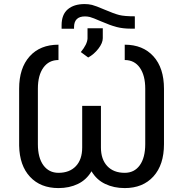

<svg xmlns="http://www.w3.org/2000/svg" viewBox="-20 -935 915 965"><path d="M606.9 -710.4Q698.2 -710.4 751.2 -651.9Q804.2 -593.3 804.2 -488.8V-210.4Q804.2 -106.9 751.2 -48.3Q698.2 10.3 606.9 10.3Q552.2 10.3 508.8 -10.5Q465.3 -31.2 439.9 -74.2Q414.6 -31.2 371.6 -10.5Q328.6 10.3 273.9 10.3Q183.6 10.3 130.9 -46.4Q78.1 -103 76.2 -203.1V-489.3Q76.2 -592.8 128.9 -651.6Q181.6 -710.4 273.9 -710.4V-633.3Q225.6 -633.3 198 -595Q170.4 -556.6 170.4 -489.7V-210.4Q170.4 -142.1 198.2 -104.2Q226.1 -66.4 273.9 -66.4Q329.6 -66.4 361.3 -99.9Q393.1 -133.3 393.1 -193.8V-402.8H487.3V-193.8Q487.3 -134.3 519 -100.3Q550.8 -66.4 606.9 -66.4Q655.3 -66.4 682.6 -104.5Q710 -142.6 710 -210.9V-489.3Q710 -555.7 682.9 -594.5Q655.8 -633.3 606.9 -633.3ZM657.7 -853V-791H636.7Q597.7 -791 565.9 -799.3Q534.2 -807.6 489.3 -827.1Q444.3 -846.7 431.6 -849.6Q418.9 -852.5 407.2 -852.5Q352.1 -852.5 352.1 -797.9V-790.5H289.6V-808.1Q289.6 -861.8 320.6 -888.2Q351.6 -914.6 405.3 -914.6Q424.8 -914.6 442.4 -910.4Q460 -906.2 506.6 -886.2Q553.2 -866.2 579.1 -859.6Q605 -853 657.7 -853ZM386.2 -673.3Q418.5 -712.4 419.9 -741.7V-793H496.6V-743.2Q496.6 -718.8 474.4 -690.2Q452.1 -661.6 423.3 -646Z"/></svg>

Font: Mardoto
Style: Regular
Weight: 400
Designer: Christian Robertson, Vahan Hovhannisyan
Foundry: Google
Version: Version 1.000